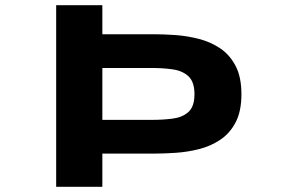

<svg xmlns="http://www.w3.org/2000/svg" viewBox="-20 -720 1140 740"><path d="M196.5 0V-700H374.5V-588H574Q612 -588 657 -584.8Q702 -581.5 746.8 -570Q791.5 -558.5 828.5 -533.8Q865.5 -509 888 -466Q910.5 -423 910.5 -357Q910.5 -291 888 -248.2Q865.5 -205.5 828.5 -181Q791.5 -156.5 746.8 -145.2Q702 -134 657 -131Q612 -128 574 -128H374.5V0ZM374.5 -258H564.5Q609 -258 646.5 -263Q684 -268 706.8 -289Q729.5 -310 729.5 -357Q729.5 -404 706.8 -425.5Q684 -447 646.5 -452.5Q609 -458 564.5 -458H374.5Z"/></svg>

Font: Trispace Expanded
Style: Bold
Weight: 700
Width: 7
Designer: Tyler Finck
Foundry: Etcetera Type Company
Version: Version 1.210; ttfautohint (v1.8.3)